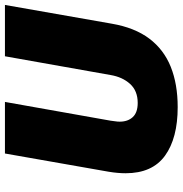

<svg xmlns="http://www.w3.org/2000/svg" viewBox="-1 -727 740 778"><g transform="rotate(-90 369.0 -338.0)"><path d="M324 12Q198 12 127 -39.5Q56 -91 56 -199Q56 -214 57.5 -231.5Q59 -249 62 -267L136 -688H345L269 -260Q268 -250 266.5 -241Q265 -232 265 -223Q265 -190 283.5 -170Q302 -150 341 -150Q390 -150 418 -181Q446 -212 454 -260L530 -688H738L662 -255Q646 -162 601.5 -103Q557 -44 487 -16Q417 12 324 12Z"/></g></svg>

Font: Archivo SemiCondensed Black
Style: Italic
Weight: 900
Width: 4
Italic angle: -10°
Designer: Hector Gatti
Foundry: Omnibus-Type
Version: Version 2.001